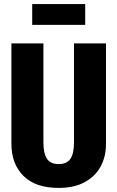

<svg xmlns="http://www.w3.org/2000/svg" viewBox="-20 -906 576 942"><path d="M500 -200Q500 -138 474 -89.5Q448 -41 396 -12.5Q344 16 268 16Q154 16 95 -43Q36 -102 36 -200V-693H193V-207Q193 -153 210.5 -127Q228 -101 268 -101Q308 -101 325.5 -127Q343 -153 343 -207V-693H500ZM398 -784H138V-886H398Z"/></svg>

Font: Fira Sans Extra Condensed
Style: Bold
Weight: 700
Width: 1
Designer: Carrois Corporate & Edenspiekermann AG
Foundry: Carrois Corporate GbR & Edenspiekermann AG
Version: Version 4.203